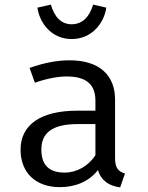

<svg xmlns="http://www.w3.org/2000/svg" viewBox="-20 -799 640 831"><path d="M290 -630C382 -630 432 -705 440 -766L383 -779C368 -728 338 -694 290 -694C243 -694 215 -728 200 -779L142 -766C150 -705 199 -630 290 -630ZM478 -115V-368C478 -472 412 -538 281 -538C229 -538 173 -528 108 -505L131 -441C185 -460 233 -468 268 -468C346 -468 393 -440 393 -363V-320H315C156 -320 69 -259 69 -151C69 -53 133 11 239 11C307 11 366 -14 404 -63C418 -15 455 6 500 12L521 -48C491 -57 478 -73 478 -115ZM260 -52C191 -52 159 -86 159 -152C159 -220 201 -262 317 -262H393V-127C362 -80 312 -52 260 -52Z"/></svg>

Font: FiraMono Nerd Font
Style: Regular
Weight: 400
Designer: Carrois Corporate & Edenspiekermann AG
Foundry: Carrois Corporate GbR & Edenspiekermann AG
Version: Version 003.206;Nerd Fonts 3.3.0